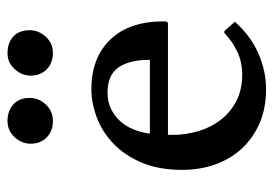

<svg xmlns="http://www.w3.org/2000/svg" viewBox="-126 -574 712 499"><g transform="rotate(-90 229.5 -324.0)"><path d="M106 -600Q106 -623 123 -641.5Q140 -660 165 -660Q191 -660 208 -645Q225 -630 225 -602Q225 -579 208 -560.5Q191 -542 165 -542Q139 -542 122.5 -558Q106 -574 106 -600ZM283 -600Q283 -623 300 -641.5Q317 -660 341 -660Q368 -660 384.5 -645Q401 -630 401 -602Q401 -579 384 -560.5Q367 -542 342 -542Q316 -542 299.5 -558Q283 -574 283 -600ZM129 -243V-230Q129 -197 138.5 -164.5Q148 -132 167.5 -106.5Q187 -81 216.5 -65.5Q246 -50 286 -50Q319 -50 346.5 -63.5Q374 -77 391 -94Q394 -97 396 -97Q398 -97 401 -94L423 -69Q385 -27 339.5 -7.5Q294 12 248 12Q198 12 159 -5Q120 -22 93 -51.5Q66 -81 52 -120.5Q38 -160 38 -206Q38 -267 57 -311.5Q76 -356 106.5 -385Q137 -414 174.5 -428Q212 -442 248 -442Q329 -442 376.5 -393Q424 -344 424 -254Q424 -243 419 -243ZM324 -290Q324 -344 304 -372Q284 -400 239 -400Q215 -400 196.5 -391Q178 -382 164.5 -367Q151 -352 143 -332Q135 -312 132 -290Z"/></g></svg>

Font: Lusitana
Style: Regular
Weight: 400
Designer: Ana Paula Megda
Foundry: Ana Paula Megda
Version: Version 1.000; ttfautohint (v1.1) -l 8 -r 50 -G 200 -x 14 -D